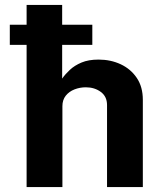

<svg xmlns="http://www.w3.org/2000/svg" viewBox="-20 -763 658 783"><path d="M20 -580V-662H356.5V-580ZM88.5 0V-743H233.5V-442.5Q246 -460.5 265 -478.2Q284 -496 312.5 -508Q341 -520 382 -520Q431.5 -520 472.5 -500.8Q513.5 -481.5 538 -445Q562.5 -408.5 562.5 -356V0H416.5V-334.5Q416.5 -369.5 391 -388.2Q365.5 -407 330 -407Q306 -407 284 -398.5Q262 -390 248.2 -372.8Q234.5 -355.5 234.5 -330V0Z"/></svg>

Font: Public Sans Thin
Style: Bold
Weight: 700
Version: Version 2.001